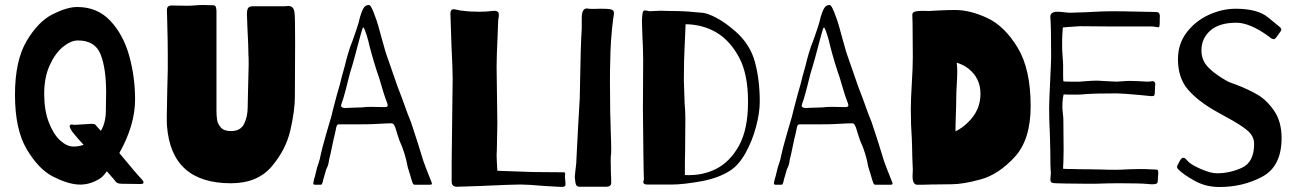

<svg xmlns="http://www.w3.org/2000/svg" viewBox="-20 -740 5197 769"><path d="M555 -9Q555 -3 542 -3L468 -4Q456 -4 449.5 -7.5Q443 -11 436 -22L408 -54L405 -50L404 -49Q393 -33 379 -24Q337 2 292 -1Q248 -4 191 -33.5Q134 -63 87 -142.5Q40 -222 40 -360Q40 -497 86.5 -575.5Q133 -654 191 -683Q249 -712 289 -712Q370 -712 422 -656.5Q474 -601 497.5 -516.5Q521 -432 521 -342Q521 -239 458 -127Q529 -41 544 -26Q555 -15 555 -9ZM315 -160Q298 -178 285 -193.5Q272 -209 269 -213Q259 -229 259 -234Q259 -239 262.5 -240.5Q266 -242 271 -241Q273 -240 280 -240L313 -242L345 -244Q356 -244 359 -242.5Q362 -241 365 -237Q368 -233 372 -229L384 -216Q404 -249 404 -298L405 -371Q405 -466 383 -522Q361 -578 292 -578Q264 -578 232.5 -552.5Q201 -527 179 -478.5Q157 -430 157 -364Q157 -298 175.5 -250Q194 -202 221 -177.5Q248 -153 274 -153Q295 -153 315 -160Z M847 -298Q847 -276 849.5 -260Q852 -244 864.5 -229.5Q877 -215 905 -215Q944 -215 958 -244.5Q972 -274 972 -309L973 -359Q976 -470 976 -483Q976 -511 975 -521Q975 -556 971 -628L969 -683Q969 -701 974 -708Q979 -715 993 -715H1120L1135 -716Q1145 -716 1151.5 -710Q1158 -704 1160 -686Q1162 -669 1162 -568L1161 -353Q1161 -297 1143 -218.5Q1125 -140 1068 -73Q1011 -6 905 -6Q667 -6 649 -234Q648 -244 648 -274Q648 -305 650 -383Q653 -473 652 -517Q652 -577 650 -643Q649 -662 649 -682Q649 -686 648.5 -697Q648 -708 652.5 -713Q657 -718 669 -718L727 -717Q747 -717 756 -718Q778 -720 792 -720L832 -719Q841 -719 843.5 -714.5Q846 -710 847 -698Z M1710 -4Q1710 0 1699 0H1643Q1639 0 1636.5 -1.5Q1634 -3 1632 -9Q1628 -20 1621 -45Q1612 -70 1609 -90Q1606 -105 1599.5 -126Q1593 -147 1588 -158Q1579 -177 1572 -201L1563 -230Q1558 -241 1555.5 -243.5Q1553 -246 1547 -246Q1526 -246 1516 -245L1473 -243Q1465 -242 1399 -242H1338H1336Q1330 -242 1327 -231L1325 -221L1321 -202Q1319 -197 1308 -144Q1305 -127 1298 -100Q1296 -80 1289 -67Q1287 -64 1284 -53Q1281 -42 1279 -35Q1276 -27 1272 -9Q1271 -8 1270 -4.5Q1269 -1 1267 -0.5Q1265 0 1261 0H1241Q1232 0 1236 -13Q1236 -16 1237 -18Q1237 -20 1238 -23Q1239 -26 1241 -32L1250 -69Q1252 -75 1257 -90Q1262 -105 1264 -118Q1269 -142 1283 -191L1291 -219Q1310 -281 1315 -306L1329 -359Q1339 -392 1341 -401Q1348 -431 1361 -476L1368 -504L1374 -525Q1384 -559 1391 -574Q1393 -580 1405.5 -615.5Q1418 -651 1422 -672Q1429 -696 1436.5 -708Q1444 -720 1457 -720Q1462 -720 1467 -711Q1472 -702 1477 -689Q1482 -676 1484 -670Q1492 -651 1512 -575L1520 -547Q1521 -539 1553 -449L1572 -394L1590 -347Q1618 -268 1626 -251Q1661 -145 1667 -123Q1674 -97 1689.5 -58Q1705 -19 1707 -14Q1710 -7 1710 -4ZM1533 -318Q1533 -323 1526 -340Q1520 -355 1508 -396Q1499 -429 1490 -453Q1480 -483 1468.5 -524Q1457 -565 1455 -577Q1440 -630 1435 -630Q1432 -630 1425 -603L1419 -581Q1412 -554 1401 -513.5Q1390 -473 1381 -445Q1375 -419 1364.5 -379.5Q1354 -340 1348 -325Q1346 -319 1346 -318Q1346 -311 1352.5 -309Q1359 -307 1365.5 -307.5Q1372 -308 1374 -308L1432 -310Q1444 -312 1466 -312L1520 -311Q1533 -311 1533 -318Z M1973 -596Q1969 -514 1969 -473L1971 -322Q1972 -286 1972 -248L1970 -139L1969 -119L1970 -91L1972 -56L2115 -51L2234 -50H2236Q2242 -50 2243 -48Q2244 -46 2243.5 -42.5Q2243 -39 2243 -37Q2242 -33 2243.5 -22Q2245 -11 2245 -2Q2245 5 2240 7Q2235 9 2227.5 8.5Q2220 8 2216 8L2163 5Q2093 -1 2064 -1Q2032 -1 1902 5L1811 8Q1789 8 1789 -12V-90L1793 -425Q1793 -463 1788 -563L1784 -686Q1784 -703 1797 -703Q1802 -703 1814 -700Q1826 -697 1833 -697Q1861 -693 1900 -693Q1927 -693 1951 -696Q1966 -698 1972 -694Q1978 -690 1978 -681Q1978 -674 1976.5 -666.5Q1975 -659 1975 -650Z M2385 -705Q2407 -705 2417 -704Q2429 -703 2434 -699Q2439 -695 2439 -688Q2439 -683 2438 -677Q2437 -671 2436 -666Q2425 -581 2424 -491Q2423 -465 2423 -411L2424 -290Q2425 -275 2425 -259L2426 -219Q2428 -167 2428 -142Q2428 -123 2427 -119Q2426 -115 2426 -96L2427 -41Q2428 -29 2428 -11Q2429 2 2420.5 5.5Q2412 9 2398 8H2307Q2292 9 2288 1.5Q2284 -6 2283 -23Q2281 -30 2285 -60Q2289 -88 2289 -108Q2289 -115 2296 -243Q2302 -337 2302 -346L2304 -444L2306 -535L2308 -589L2310 -625V-667Q2310 -706 2330 -706Q2335 -706 2338 -705Q2351 -704 2363.5 -704.5Q2376 -705 2385 -705Z M3023 -333Q3023 -288 3008 -232Q2993 -176 2966.5 -128Q2940 -80 2905 -57Q2857 -26 2786 -13.5Q2715 -1 2674 -1H2572Q2561 -1 2558 -6Q2555 -11 2558 -17Q2559 -20 2559 -25Q2559 -29 2558.5 -35.5Q2558 -42 2558 -54Q2558 -87 2557 -119L2555 -300L2556 -501Q2556 -527 2555 -551.5Q2554 -576 2553 -594L2551 -657Q2552 -680 2554 -689Q2556 -698 2562 -698H2565Q2569 -698 2574 -696.5Q2579 -695 2583 -695Q2591 -695 2602.5 -696Q2614 -697 2626 -697L2665 -696Q2721 -696 2766 -691Q2770 -691 2792.5 -689Q2815 -687 2850.5 -668Q2886 -649 2926 -614Q2985 -562 3004 -490.5Q3023 -419 3023 -333ZM2849 -64Q2904 -92 2940 -157Q2976 -222 2976 -333Q2976 -443 2940.5 -509.5Q2905 -576 2851 -609Q2796 -642 2726 -643L2722 -552Q2719 -503 2719 -417Q2719 -409 2722 -328Q2725 -294 2725 -264L2724 -135Q2723 -105 2723 -39Q2792 -35 2849 -64Z M3555 -4Q3555 0 3544 0H3488Q3484 0 3481.5 -1.5Q3479 -3 3477 -9Q3473 -20 3466 -45Q3457 -70 3454 -90Q3451 -105 3444.5 -126Q3438 -147 3433 -158Q3424 -177 3417 -201L3408 -230Q3403 -241 3400.5 -243.5Q3398 -246 3392 -246Q3371 -246 3361 -245L3318 -243Q3310 -242 3244 -242H3183H3181Q3175 -242 3172 -231L3170 -221L3166 -202Q3164 -197 3153 -144Q3150 -127 3143 -100Q3141 -80 3134 -67Q3132 -64 3129 -53Q3126 -42 3124 -35Q3121 -27 3117 -9Q3116 -8 3115 -4.5Q3114 -1 3112 -0.5Q3110 0 3106 0H3086Q3077 0 3081 -13Q3081 -16 3082 -18Q3082 -20 3083 -23Q3084 -26 3086 -32L3095 -69Q3097 -75 3102 -90Q3107 -105 3109 -118Q3114 -142 3128 -191L3136 -219Q3155 -281 3160 -306L3174 -359Q3184 -392 3186 -401Q3193 -431 3206 -476L3213 -504L3219 -525Q3229 -559 3236 -574Q3238 -580 3250.5 -615.5Q3263 -651 3267 -672Q3274 -696 3281.5 -708Q3289 -720 3302 -720Q3307 -720 3312 -711Q3317 -702 3322 -689Q3327 -676 3329 -670Q3337 -651 3357 -575L3365 -547Q3366 -539 3398 -449L3417 -394L3435 -347Q3463 -268 3471 -251Q3506 -145 3512 -123Q3519 -97 3534.5 -58Q3550 -19 3552 -14Q3555 -7 3555 -4ZM3378 -318Q3378 -323 3371 -340Q3365 -355 3353 -396Q3344 -429 3335 -453Q3325 -483 3313.5 -524Q3302 -565 3300 -577Q3285 -630 3280 -630Q3277 -630 3270 -603L3264 -581Q3257 -554 3246 -513.5Q3235 -473 3226 -445Q3220 -419 3209.5 -379.5Q3199 -340 3193 -325Q3191 -319 3191 -318Q3191 -311 3197.5 -309Q3204 -307 3210.5 -307.5Q3217 -308 3219 -308L3277 -310Q3289 -312 3311 -312L3365 -311Q3378 -311 3378 -318Z M4108 -315Q4108 -180 4043.5 -110.5Q3979 -41 3908 -21.5Q3837 -2 3790 -2L3708 -1Q3686 0 3654 0Q3635 0 3635 -34L3636 -60L3634 -110L3633 -155L3632 -185Q3628 -237 3628 -303Q3628 -342 3632 -406Q3636 -470 3636 -511L3635 -645Q3634 -661 3634 -681Q3634 -692 3648.5 -694.5Q3663 -697 3679 -696.5Q3695 -696 3701 -696L3737 -698Q3779 -700 3805 -700Q3866 -700 3935 -667.5Q4004 -635 4056 -549Q4108 -463 4108 -315ZM3857 -250Q3907 -298 3907 -364Q3907 -427 3859 -465Q3838 -481 3812 -489Q3814 -467 3814 -455Q3814 -436 3812 -400Q3810 -366 3810 -350Q3810 -324 3808 -266Q3807 -249 3807 -214Q3834 -227 3857 -250Z M4625 -654Q4625 -631 4621 -631Q4615 -631 4607.5 -632.5Q4600 -634 4589 -634H4429L4305 -635Q4299 -635 4260 -632L4237 -630L4235 -603Q4234 -588 4234 -556Q4234 -540 4236 -514Q4238 -490 4238 -479V-439Q4238 -423 4239 -414Q4248 -413 4266 -413H4306Q4312 -413 4330 -415Q4356 -417 4375 -417Q4383 -417 4431 -414L4453 -413Q4461 -413 4476 -414.5Q4491 -416 4505 -416L4538 -415Q4564 -413 4574 -413Q4585 -413 4589 -414L4595 -415Q4602 -415 4605 -410.5Q4608 -406 4607 -402Q4606 -395 4606 -384.5Q4606 -374 4605 -366Q4604 -358 4602 -356.5Q4600 -355 4590 -355L4550 -359Q4475 -366 4452 -366Q4367 -366 4327 -363Q4311 -361 4292 -361Q4273 -361 4268 -361Q4249 -361 4240 -362L4237 -346Q4235 -328 4235 -314Q4235 -302 4237 -286Q4239 -270 4239 -258L4240 -139L4239 -89Q4238 -80 4238 -64Q4251 -63 4276 -63Q4297 -62 4341 -62L4395 -61Q4412 -60 4447 -60Q4468 -60 4502 -62L4544 -63Q4568 -63 4584 -62Q4600 -61 4608 -61Q4616 -61 4617.5 -58Q4619 -55 4619 -45Q4619 -38 4618 -30.5Q4617 -23 4617 -14Q4617 -7 4612 -4.5Q4607 -2 4596 -2Q4585 -2 4578 -3Q4551 -6 4469 -6Q4419 -6 4397 -5Q4380 -4 4341 -4L4248 -5Q4232 -6 4210 -6Q4196 -6 4191.5 -9.5Q4187 -13 4187 -21L4188 -37Q4189 -41 4189 -46Q4189 -49 4188 -60.5Q4187 -72 4187 -103Q4187 -133 4185 -201Q4182 -257 4182 -309Q4182 -331 4187 -436Q4188 -457 4189 -478Q4190 -499 4190 -516Q4190 -632 4187 -669Q4184 -693 4216 -693Q4224 -693 4242 -691Q4258 -689 4266 -689L4329 -691Q4397 -695 4434 -695Q4477 -695 4555 -693Q4580 -692 4608 -692Q4620 -692 4623 -686Q4626 -680 4625.5 -673.5Q4625 -667 4625 -665Z M5102 -635Q5112 -628 5112 -621Q5112 -617 5108 -613Q5105 -609 5096 -596Q5087 -583 5082 -583Q5077 -583 5069 -588L5062 -594Q4986 -649 4932 -649Q4863 -649 4827.5 -617.5Q4792 -586 4792 -538Q4792 -497 4821.5 -468Q4851 -439 4899 -413Q4913 -407 4928 -402Q4978 -383 5015.5 -361.5Q5053 -340 5083 -296.5Q5113 -253 5113 -187Q5113 -74 5036 -32.5Q4959 9 4864 9Q4809 9 4764.5 -16Q4720 -41 4701 -60Q4691 -69 4696 -78Q4697 -80 4704.5 -94Q4712 -108 4718 -108H4720Q4723 -108 4725.5 -106.5Q4728 -105 4731.5 -101Q4735 -97 4740 -92Q4753 -79 4791 -62.5Q4829 -46 4854 -46Q4907 -46 4955 -68.5Q5003 -91 5003 -164Q5003 -195 4975.5 -218Q4948 -241 4890 -272L4847 -296Q4777 -336 4737.5 -382Q4698 -428 4698 -503Q4698 -565 4733.5 -611Q4769 -657 4822.5 -681Q4876 -705 4929 -705Q5016 -705 5058 -671Q5100 -637 5102 -635Z"/></svg>

Font: Barrio
Style: Regular
Weight: 400
Designer: Pablo Cosgaya & Sergio Jimenez
Foundry: Pablo Cosgaya & Sergio Jimenez
Version: Version 1.005